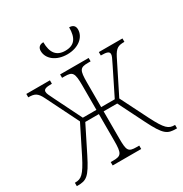

<svg xmlns="http://www.w3.org/2000/svg" viewBox="-167 -850 935 979"><g transform="rotate(-30 300.0 -360.5)"><path d="M300 -606C366 -606 410 -644 410 -689C410 -710 398 -721 376 -721C376 -658 354 -627 300 -627C249 -627 224 -658 224 -721C202 -721 190 -709 190 -689C190 -643 234 -606 300 -606ZM5 0H10C61 0 80 -10 130 -110L206 -262H286V-105C286 -31 278 -20 231 -20H216V0H384V-20H369C319 -20 314 -31 314 -105V-262H394L470 -110C520 -10 539 0 590 0H595V-20H592C558 -20 540 -33 497 -118L416 -279L511 -469C532 -510 547 -516 583 -516V-536H444V-516C482 -516 493 -510 493 -496C493 -486 488 -476 470 -440L394 -287H314V-431C314 -505 321 -516 369 -516H384V-536H216V-516H231C278 -516 286 -505 286 -431V-287H206L130 -440C112 -476 107 -486 107 -496C107 -510 118 -516 156 -516V-536H17V-516C53 -516 69 -510 89 -469L184 -278L104 -118C61 -33 42 -20 8 -20H5Z"/></g></svg>

Font: Noto Serif ExtraCondensed Thin
Style: Regular
Weight: 100
Width: 2
Designer: Monotype Design Team
Foundry: Monotype Imaging Inc.
Version: Version 2.013